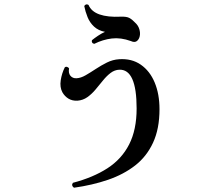

<svg xmlns="http://www.w3.org/2000/svg" viewBox="-20 -829 1040 898"><path d="M326 49Q312 39 321 26Q416 1 482.5 -42Q549 -85 584 -153.5Q619 -222 619 -322Q619 -506 538 -503Q516 -502 497.5 -488Q479 -474 462 -453Q445 -432 427 -410.5Q409 -389 388.5 -374.5Q368 -360 342 -358Q318 -357 300.5 -367.5Q283 -378 272 -397Q259 -421 264 -453.5Q269 -486 283 -514Q288 -518 294 -516Q300 -514 303 -509Q299 -487 309.5 -474.5Q320 -462 338 -463Q358 -464 380.5 -477Q403 -490 428 -506.5Q453 -523 480 -536.5Q507 -550 537 -552Q596 -556 638.5 -526.5Q681 -497 703.5 -443Q726 -389 726 -318Q726 -227 696 -162Q666 -97 612 -55Q558 -13 485 12Q412 37 326 49ZM421 -624Q414 -625 411 -630Q408 -635 410 -641Q421 -650 438 -661.5Q455 -673 471 -680Q440 -686 420 -704.5Q400 -723 389.5 -749Q379 -775 374 -801Q382 -813 394 -806Q407 -775 445.5 -761.5Q484 -748 545 -751Q572 -752 585 -745Q598 -738 611 -724Q626 -711 631.5 -693Q637 -675 633.5 -659.5Q630 -644 619.5 -636.5Q609 -629 592 -637Q545 -654 503 -649Q461 -644 421 -624Z"/></svg>

Font: Zen Old Mincho
Style: Bold
Weight: 700
Designer: Yoshimichi Ohira
Foundry: Positype
Version: Version 1.500